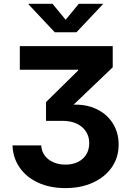

<svg xmlns="http://www.w3.org/2000/svg" viewBox="-20 -779 679 998"><path d="M320.3 198.7Q239.3 198.7 178 170.4Q116.7 142.1 82 91.8Q47.4 41.5 44.9 -23.4H194.3Q195.8 6.8 212.6 29.5Q229.5 52.2 257.6 64.5Q285.6 76.7 320.3 76.7Q356.4 76.7 384.3 63.2Q412.1 49.8 428 24.7Q443.8 -0.5 443.8 -36.1Q443.8 -67.9 427.7 -94Q411.6 -120.1 380.4 -135.5Q349.1 -150.9 302.7 -150.9H219.2V-248.5L386.2 -412.6V-416.5H83V-539.1H565.9V-429.2L326.7 -200.7V-232.4Q410.2 -242.2 470.5 -217Q530.8 -191.9 563.7 -142.1Q596.7 -92.3 596.7 -27.8Q596.7 40 560.8 91.1Q524.9 142.1 462.6 170.4Q400.4 198.7 320.3 198.7ZM252.9 -759.3 321.3 -676.3 389.6 -759.3H514.2V-756.3L377.4 -611.3H264.6L128.4 -756.3V-759.3Z"/></svg>

Font: Inter 18pt
Style: Bold
Weight: 700
Designer: Rasmus Andersson
Foundry: rsms
Version: Version 4.001;git-66647c0bb